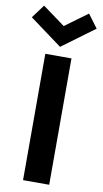

<svg xmlns="http://www.w3.org/2000/svg" viewBox="-178 -1120 627 1170"><g transform="rotate(10 135.5 -535.0)"><path d="M215.9 0V-781.8H54.1V0ZM335.5 -986.8 274.1 -1069.5 135 -967.7 -4.1 -1069.5 -65.5 -986.8 135 -839.1Z"/></g></svg>

Font: Spartan MB ExtBd
Style: Regular
Weight: 800
Designer: Matt Bailey, Mirko Velimirovic
Foundry: Matt Bailey
Version: Version 1.005